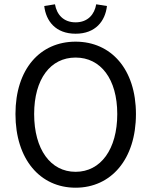

<svg xmlns="http://www.w3.org/2000/svg" viewBox="-20 -862 704 894"><path d="M332 12C497 12 613 -120 613 -331C613 -540 497 -668 332 -668C167 -668 52 -541 52 -331C52 -120 167 12 332 12ZM332 -62C215 -62 139 -167 139 -331C139 -494 215 -594 332 -594C449 -594 526 -494 526 -331C526 -167 449 -62 332 -62ZM332 -705C425 -705 470 -764 478 -834L428 -842C420 -795 389 -758 332 -758C275 -758 244 -795 236 -842L186 -834C194 -764 239 -705 332 -705Z"/></svg>

Font: DAIFUKU Sans
Style: Regular
Weight: 400
Designer: Original font ‘Source Han Sans JP’ : Paul D. Hunt
Foundry: Daifuku
Version: Version 1.000